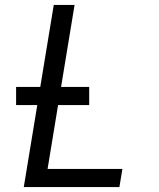

<svg xmlns="http://www.w3.org/2000/svg" viewBox="-20 -755 640 775"><path d="M76 0 197 -735H281L172 -73H474L462 0ZM45 -331V-404H340V-331Z"/></svg>

Font: Iosevka Custom Oblique
Style: Regular
Weight: 400
Italic angle: -9°
Designer: Belleve Invis
Foundry: Belleve Invis
Version: Version 27.0.1